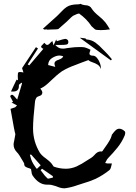

<svg xmlns="http://www.w3.org/2000/svg" viewBox="-20 -948 714 1007"><path d="M270 -597.2Q265.6 -607.4 265.6 -614.7Q265.6 -628.4 288.1 -634.8Q308.6 -642.1 311.5 -652.8Q300.8 -656.7 291 -656.7Q274.4 -656.7 253.9 -644.3Q233.4 -631.8 232.4 -606.9ZM234.4 -11.2Q237.8 -11.2 247.6 -14.2L257.3 -16.6V-23.9L200.7 -63L192.9 -55.7L202.6 -43Q213.9 -26.4 228.5 -12.7Q230.5 -11.2 234.4 -11.2ZM174.3 -63 193.4 -81.1 144 -136.7H136.7L139.6 -126Q145 -100.6 164.1 -74.2L170.9 -64.5Q171.9 -63.5 172.9 -63.5Q173.8 -63.5 174.3 -63ZM319.8 39.6H317.9Q300.3 39.6 281.7 31.7Q272.5 27.8 262.7 25.4L257.3 23.9Q246.6 20.5 235.8 20.5H226.1Q183.1 20.5 150.4 -28.3Q146 -35.6 145 -47.9L142.6 -61.5Q137.7 -64.5 130.4 -66.4Q121.1 -68.8 114 -73.5Q106.9 -78.1 106.9 -87.9V-90.8Q102.5 -97.7 99.6 -103.5Q79.1 -139.6 70.3 -147.9Q51.3 -166.5 51.3 -189.9Q51.3 -198.7 54.2 -208.5Q57.1 -222.7 59.1 -235.4Q59.6 -240.2 60.5 -244.6L57.6 -255.9L53.2 -276.9Q38.6 -355.5 35.2 -377L59.6 -385.3L69.3 -395L40.5 -410.2Q43.9 -412.1 48.3 -413.1Q46.9 -415.5 45.9 -418.5L37.6 -434.6Q34.2 -439.5 33.7 -443.8Q33.7 -445.3 35.6 -447.3Q37.6 -449.2 39.6 -450.2Q41.5 -451.2 43 -451.2Q46.9 -451.2 53.7 -444.3Q57.6 -440.4 64.9 -431.6L70.3 -425.8L95.7 -510.7L92.8 -514.6Q90.3 -512.2 87.2 -510Q84 -507.8 81.5 -505.4Q79.1 -502.9 79.1 -501V-496.1Q79.1 -467.8 47.9 -467.8L37.6 -468.3Q45.4 -484.4 52.5 -500Q59.6 -515.6 66.9 -530.3L74.2 -526.9Q73.2 -541 73.2 -549.8Q73.2 -555.7 74 -563Q74.7 -570.3 84.5 -570.3Q91.3 -570.3 103 -567.9L100.6 -575.7L95.7 -590.8L168.5 -700.7L179.2 -693.8L125.5 -610.4L133.3 -605Q168.9 -647.5 207.5 -691.9Q195.8 -697.3 195.8 -703.1Q195.8 -705.6 197.8 -708.3Q199.7 -710.9 204.3 -714.8Q209 -718.8 212.4 -723.6Q221.2 -712.4 227.5 -712.4Q234.9 -712.4 244.1 -723.6Q249 -729 254.4 -732.9Q255.9 -729 257.1 -723.9Q258.3 -718.8 260.7 -710L274.9 -741.2Q277.8 -733.9 277.8 -731.9Q314.9 -744.1 321.8 -744.1Q325.2 -744.1 329.6 -742.2Q334 -740.2 336.2 -736.8Q338.4 -733.4 338.4 -727.5Q338.4 -722.2 336.2 -719Q334 -715.8 329.1 -714.4Q321.3 -712.4 299.8 -712.4H270Q285.2 -695.8 299.3 -693.8Q305.2 -692.9 310.5 -692.9Q318.8 -692.9 326.7 -694.8Q331.1 -695.8 336.7 -696.3Q342.3 -696.8 349.1 -697.8Q372.6 -701.2 396 -701.2Q398.9 -701.2 413.6 -700.9Q428.2 -700.7 454.6 -687Q453.6 -682.6 452.1 -678.7Q449.2 -672.4 449.2 -666.5Q449.2 -655.8 469.7 -655.8Q479.5 -655.3 489 -643.8Q498.5 -632.3 504.4 -616.2Q509.3 -602.5 509.3 -589.8V-585.9Q503.4 -601.6 491.9 -608.9Q480.5 -616.2 468.3 -620.1Q453.1 -624.5 443.4 -632.8L403.8 -618.2Q389.6 -612.3 375 -606.9Q338.4 -594.2 306.2 -575.2Q275.4 -553.2 247.1 -525.1Q218.8 -497.1 201.2 -488.3L191.4 -483.4Q202.1 -470.7 202.1 -461.9Q202.1 -459 199.2 -452.9Q196.3 -446.8 177.2 -440.9Q171.9 -439 168.2 -430.9Q164.6 -422.9 163.6 -415Q153.3 -321.8 153.3 -274.4Q153.3 -205.6 189.5 -146Q201.7 -129.9 219.7 -117.7L236.8 -104Q251.5 -91.3 261.7 -74.2Q293 -63 325.7 -63Q353 -63 380.9 -74.7Q410.2 -88.4 437 -106.9L459 -120.6Q467.8 -126.5 475.1 -134.8Q490.7 -153.8 507.8 -153.8L512.7 -153.3Q515.1 -153.3 517.3 -155.5Q519.5 -157.7 528.3 -171.4Q561 -216.3 564.9 -234.4L566.9 -241.7Q579.6 -258.8 587.9 -265.9Q596.2 -272.9 605.5 -272.9Q620.1 -272.9 634.8 -258.8Q636.7 -256.3 636.7 -251.5Q636.7 -244.6 634.3 -238.3Q619.6 -203.1 596.4 -174.3Q573.2 -145.5 546.9 -118.7Q541.5 -113.3 536.1 -102.1L531.7 -93.3Q534.7 -92.8 537.4 -91.8Q540 -90.8 542.5 -90.8H566.9Q564.9 -85 564 -78.6Q560.5 -61 553.7 -55.7Q520 -28.8 481 -9.8Q448.7 4.4 414.1 14.2L385.7 23.4Q353 35.2 319.8 39.6ZM561.5 -631.3 398.4 -750 408.7 -749Q419.4 -748 427.7 -746.6Q429.2 -746.1 430.7 -743.9Q432.1 -741.7 433.6 -741.2Q461.4 -738.8 481.4 -723.9Q501.5 -709 518.6 -689.9L534.2 -674.3Q545.9 -662.6 557.1 -648.9L566.9 -637.2ZM506.8 -790Q502 -790 502 -790.5L502.4 -791L497.1 -790.5Q482.9 -790.5 477.5 -794.7Q472.2 -798.8 460.4 -810.1Q434.6 -849.1 395 -877Q386.7 -877 365.2 -866.2Q356.4 -861.3 330.1 -834.5L286.1 -795.9Q283.2 -793.5 238.8 -793Q233.4 -793 229 -792L226.6 -793.9L212.9 -793L205.1 -797.4Q239.3 -829.1 252.4 -839.8Q281.2 -864.3 305.2 -890.1Q314.5 -900.9 328.6 -910.6Q349.1 -925.3 390.6 -925.3Q397.5 -925.8 402.3 -927.7H403.8Q411.1 -922.4 424.8 -920.9Q451.7 -920.9 461.4 -902.3Q472.7 -884.3 499 -863.3Q519.5 -846.7 532.7 -830.6Q545.4 -813.5 556.6 -793.9Q529.3 -790 506.8 -790Z"/></svg>

Font: Unutterable
Style: Regular
Weight: 400
Designer: GGBotNet
Foundry: f0n7.com
Version: 1.00